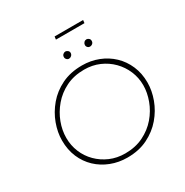

<svg xmlns="http://www.w3.org/2000/svg" viewBox="-217 -1163 1301 1347"><g transform="rotate(-30 433.5 -489.0)"><path d="M430 7Q360 7 298 -17Q236 -41 189.5 -85Q143 -129 117 -190Q91 -251 91 -326Q91 -392 116 -460Q141 -528 189.5 -585.5Q238 -643 309.5 -678Q381 -713 475 -713Q545 -713 606.5 -689Q668 -665 714.5 -621Q761 -577 787.5 -515.5Q814 -454 814 -380Q814 -314 789 -246Q764 -178 715.5 -121Q667 -64 595.5 -28.5Q524 7 430 7ZM431 -26Q514 -26 579 -58Q644 -90 688.5 -142Q733 -194 756 -256.5Q779 -319 779 -378Q779 -439 756 -493.5Q733 -548 691.5 -590Q650 -632 594.5 -656Q539 -680 473 -680Q390 -680 325.5 -648Q261 -616 216.5 -563.5Q172 -511 149 -449.5Q126 -388 126 -327Q126 -266 148.5 -211.5Q171 -157 212.5 -115.5Q254 -74 309.5 -50Q365 -26 431 -26ZM395 -828Q395 -840 404 -848Q413 -856 424 -856Q435 -855 443.5 -847Q452 -839 451 -827Q450 -815 441 -807Q432 -799 421 -799Q410 -799 402 -808Q394 -817 395 -828ZM565 -828Q566 -840 574.5 -848Q583 -856 595 -856Q606 -855 614 -847Q622 -839 621 -827Q621 -815 612 -807Q603 -799 591 -799Q580 -799 572 -807.5Q564 -816 565 -828ZM411 -985H642L639 -961H408Z"/></g></svg>

Font: Josefin Sans Thin ExtraLight
Style: Italic
Weight: 250
Italic angle: -7°
Version: Version 2.000